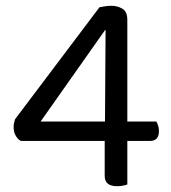

<svg xmlns="http://www.w3.org/2000/svg" viewBox="-20 -634 588 662"><path d="M323 -609Q332 -611 343.5 -612.5Q355 -614 364 -614Q385 -614 402 -604Q419 -594 419 -565V-215H519Q522 -210 525 -201.5Q528 -193 528 -182Q528 -148 497 -148H419V2Q414 4 404.5 6Q395 8 384 8Q341 8 341 -27V-148H52Q42 -153 34.5 -165.5Q27 -178 27 -195Q27 -204 28.5 -210.5Q30 -217 32 -223ZM344 -530H342L120 -215H342Z"/></svg>

Font: Baloo Da 2
Style: Regular
Weight: 400
Designer: Noopur Datye, Sulekha Rajkumar and Ek Type
Foundry: Ek Type
Version: Version 1.640;hotconv 1.0.111;makeotfexe 2.5.65597; ttfautoh